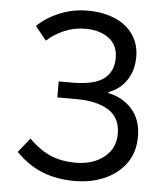

<svg xmlns="http://www.w3.org/2000/svg" viewBox="-54 -793 727 854"><g transform="rotate(5 310.0 -366.0)"><path d="M310.3 13.4Q231 13.4 167 -11.9Q102.9 -37.3 47.5 -93.5L99.1 -157.3Q131.9 -125 164.2 -105.2Q196.4 -85.5 231.8 -76.7Q267.2 -68 309.6 -68Q357.5 -68 396.8 -84.8Q436.1 -101.6 460 -133.9Q484 -166.2 484 -212.7Q484 -283.5 431.4 -316.9Q378.9 -350.3 284.6 -350.3H201.9V-421.6H262.2Q359.8 -421.6 402.6 -453.8Q445.5 -486.1 445.5 -547.5Q445.5 -605.6 404.4 -635.5Q363.3 -665.4 301 -665.4Q250.7 -665.4 207 -646.9Q163.4 -628.5 129 -597.2L79.7 -658.5Q119.1 -697.4 177.8 -721.9Q236.6 -746.4 303.3 -746.4Q372.4 -746.4 424.6 -724.2Q476.8 -702.1 506.4 -660.1Q536 -618.2 536 -559.4Q536 -502 507.6 -457.4Q479.2 -412.9 426.9 -394V-389Q490.4 -376.8 532.4 -329.9Q574.4 -283 574.4 -207.8Q574.4 -137.5 539.1 -88.3Q503.7 -39 443.8 -12.8Q384 13.4 310.3 13.4Z"/></g></svg>

Font: Noto Sans SC Thin
Style: Regular
Weight: 100
Designer: Ryoko NISHIZUKA 西塚涼子 (kana, bopomofo & ideographs); Paul D. Hunt (Latin, Greek & Cyrillic); Sandoll Communications 산돌커뮤니
Foundry: Adobe
Version: Version 2.004-H2;hotconv 1.0.118;makeotfexe 2.5.65603